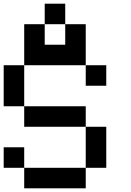

<svg xmlns="http://www.w3.org/2000/svg" viewBox="-20 -1020 707 1040"><path d="M111.1 -111.1H0V-222.2H111.1ZM111.1 -888.9H222.2V-777.8H333.3V-888.9H444.4V-666.7H111.1ZM333.3 -888.9H222.2V-1000H333.3ZM444.4 -333.3H111.1V-444.4H444.4ZM111.1 -444.4H0V-666.7H111.1ZM555.6 -555.6H444.4V-666.7H555.6ZM555.6 -111.1H444.4V-333.3H555.6ZM444.4 0H111.1V-111.1H444.4Z"/></svg>

Font: Pixeloid Sans
Style: Regular
Weight: 400
Designer: GGBotNet
Foundry: GGBotNet
Version: 0.5